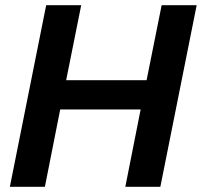

<svg xmlns="http://www.w3.org/2000/svg" viewBox="-20 -720 778 740"><path d="M158 -700H293L235 -411H545L603 -700H738L598 0H463L522 -298H212L153 0H18Z"/></svg>

Font: Albert Sans
Style: Bold Italic
Weight: 700
Italic angle: -11.25°
Designer: Andreas Rasmussen
Foundry: a.Foundry
Version: Version 1.025